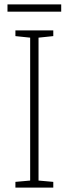

<svg xmlns="http://www.w3.org/2000/svg" viewBox="-20 -852 312 872"><path d="M222 0H50V-26L117 -32V-681L50 -688V-714H222V-688L155 -681V-32L222 -26ZM258 -832V-799H14V-832Z"/></svg>

Font: Noto Sans Sinhala UI SemiCondensed ExtraLight
Style: Regular
Weight: 200
Width: 4
Designer: Jelle Bosma - Monotype Design Team
Foundry: Monotype Imaging Inc.
Version: Version 2.006; ttfautohint (v1.8.4.7-5d5b)